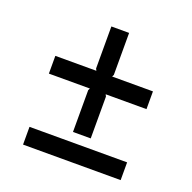

<svg xmlns="http://www.w3.org/2000/svg" viewBox="-120 -864 916 915"><g transform="rotate(20 337.5 -406.5)"><path d="M585 -430H378L383 -420V-208H293V-420L298 -430H90V-520H298L293 -530V-743H383V-530L378 -520H585ZM585 -70H90V-160H585Z"/></g></svg>

Font: TypoPRO Sinkin Sans
Style: 400 Regular
Weight: 400
Designer: Keith Bates
Foundry: K-Type
Version: Sinkin Sans (version 1.0)  by Keith Bates   •   © 2014   www